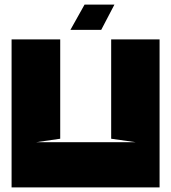

<svg xmlns="http://www.w3.org/2000/svg" viewBox="-20 -809 739 829"><path d="M136 -195H566L460 -210V-639H669V0H30V-639H240V-210ZM284 -680H417L474 -789H345Z"/></svg>

Font: Banana Brick
Style: Regular
Weight: 400
Designer: artmaker
Foundry: artmaker
Version: Version 4.000 2011 initial release